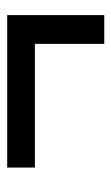

<svg xmlns="http://www.w3.org/2000/svg" viewBox="92 -501 310 534"><g transform="rotate(-90 247.0 -234.0)"><path d="M392 -99V-292H48V-369H472V-99Z"/></g></svg>

Font: Source Sans 3 Semibold
Style: Italic
Weight: 600
Italic angle: -11°
Designer: Paul D. Hunt
Foundry: Adobe
Version: Version 3.052;hotconv 1.1.0;makeotfexe 2.6.0